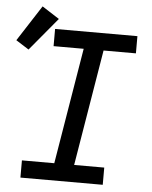

<svg xmlns="http://www.w3.org/2000/svg" viewBox="-84 -886 741 934"><g transform="rotate(5 286.5 -419.5)"><path d="M51 0V-84H209L303 -651H156V-735H558V-651H400L306 -84H453V0ZM36 -624 -27 -664 86 -839 170 -785Z"/></g></svg>

Font: Iosevka Slab MdExObl
Style: Regular
Weight: 500
Width: 7
Italic angle: -9°
Monospace: yes
Designer: Belleve Invis
Foundry: Belleve Invis
Version: Version 11.1.1; ttfautohint (v1.8.3)